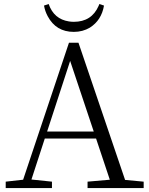

<svg xmlns="http://www.w3.org/2000/svg" viewBox="-20 -949 752 969"><path d="M481.4 -928.7 504.9 -920.9Q492.2 -846.7 433.6 -809.6Q397.5 -788.1 352.5 -788.1Q262.7 -788.1 220.7 -867.2Q207 -892.6 202.1 -920.9L225.6 -928.7Q252 -852.5 328.1 -840.8Q340.8 -838.9 352.5 -838.9Q442.4 -838.9 477.5 -918.9Q479.5 -924.8 481.4 -928.7ZM217.8 -285.2H453.1L334 -641.6ZM611.3 -41 705.1 -32.2V0H421.9V-32.2L534.2 -42L464.8 -250H206.1L138.7 -43L242.2 -32.2V0H8.8V-32.2L96.7 -42L328.1 -733.4H376Z"/></svg>

Font: GenYoMin JP Light
Style: Regular
Weight: 300
Version: Version 1.001;PS 1;hotconv 16.6.51;makeotf.lib2.5.65220 DEVE